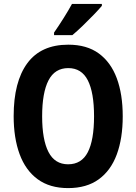

<svg xmlns="http://www.w3.org/2000/svg" viewBox="-20 -954 698 984"><path d="M609 -358Q609 -245 578.5 -162.5Q548 -80 486 -35Q424 10 329 10Q235 10 173 -35.5Q111 -81 80.5 -164Q50 -247 50 -359Q50 -535 120 -630Q190 -725 330 -725Q425 -725 486.5 -680Q548 -635 578.5 -553Q609 -471 609 -358ZM196 -358Q196 -238 228.5 -175Q261 -112 329 -112Q398 -112 430 -174Q462 -236 462 -358Q462 -480 430 -542.5Q398 -605 330 -605Q261 -605 228.5 -542Q196 -479 196 -358ZM502 -924Q487 -906 460.5 -878.5Q434 -851 404.5 -822.5Q375 -794 351 -774H257V-787Q282 -823 306.5 -862Q331 -901 349 -934H502Z"/></svg>

Font: Noto Sans Gurmukhi UI Condensed
Style: Bold
Weight: 700
Width: 3
Designer: Jelle Bosma - Monotype Design Team
Foundry: Monotype Imaging Inc.
Version: Version 2.004; ttfautohint (v1.8.4.7-5d5b)